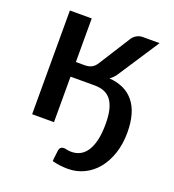

<svg xmlns="http://www.w3.org/2000/svg" viewBox="-127 -609 803 888"><g transform="rotate(20 274.0 -164.5)"><path d="M295.5 102C286.8 102 279.4 101.2 273.3 99.8C267.1 98.2 262 97.5 258 97.5C251 97.5 245.6 99.3 241.8 103C237.9 106.7 235.7 111.5 235 117.5C234.3 123.2 233.8 128.1 233.3 132.2C232.8 136.4 232.3 140.5 231.8 144.5C231.3 148.5 230.8 152.7 230.3 157C229.8 161.3 229.3 166.2 229 171.5C242.7 175.2 255.8 177.8 268.5 179.2C281.2 180.8 294 181.5 307 181.5C335.3 181.5 361.8 175.5 386.5 163.5C411.2 151.5 432.5 134.5 450.5 112.5C468.5 90.5 482.7 64 493 33C503.3 2 508.5 -32.3 508.5 -70C508.5 -135.3 494.4 -185.3 466.2 -220C438.1 -254.7 397.5 -273.8 344.5 -277.5C351.8 -282.2 358.4 -287.8 364.3 -294.5C370.1 -301.2 375.8 -309.2 381.5 -318.5L507 -510H423C413 -510 403.4 -507.3 394.3 -502C385.1 -496.7 377.8 -489.7 372.5 -481L275.5 -328C268.8 -317 260.8 -308.8 251.5 -303.5C242.2 -298.2 230.5 -295.5 216.5 -295.5H173V-510H65.5V0.5H173V-223.5H291.5C308.2 -223.5 323.2 -221.1 336.5 -216.2C349.8 -211.4 361.3 -203.2 370.8 -191.7C380.3 -180.2 387.6 -164.8 392.8 -145.5C397.9 -126.2 400.5 -102.2 400.5 -73.5C400.5 -42.5 397.9 -15.9 392.8 6.3C387.6 28.4 380.3 46.6 371 60.8C361.7 74.9 350.6 85.3 337.8 92C324.9 98.7 310.8 102 295.5 102Z"/></g></svg>

Font: Lato Semibold
Style: Regular
Weight: 600
Designer: Lukasz Dziedzic
Foundry: tyPoland Lukasz Dziedzic
Version: Version 2.006; 2014-01-15